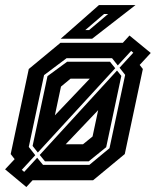

<svg xmlns="http://www.w3.org/2000/svg" viewBox="-24 -708 612 754"><path d="M79.5 26.5 -4 -43 33.5 -83 18 -103 89 -437 213.5 -540H458.5L484.5 -568.5L568 -500L524.5 -453L537 -437L466 -103L341.5 0H104L101.5 2.5ZM71 -33 122 -88.5 145 -60.5H327L406 -126L467.5 -414L445.5 -442L499.5 -501L491 -508L438.5 -451L416 -479.5H237.5L149 -413L89 -131L114.5 -98.5L61.5 -41ZM124.5 -109 104 -135 162.5 -409 239.5 -465.5H408L428.5 -440ZM152.5 -74.5 132 -99.5 435.5 -431 452.5 -410 393 -130 324.5 -74.5ZM191.5 -255 328.5 -399H253L215.5 -368ZM234 -141.5H302L339.5 -172L361.5 -275.5ZM214.5 -556 364.5 -688H508L338 -556ZM311 -590H326L400.5 -653H384.5Z"/></svg>

Font: Tourney Condensed Regular
Style: Bold Italic
Weight: 700
Width: 3
Italic angle: -12°
Designer: Tyler Finck
Foundry: Etcetera Type Co
Version: Version 1.010; ttfautohint (v1.8.3)